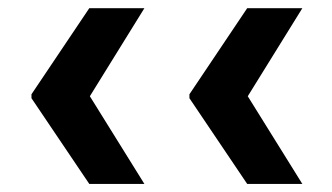

<svg xmlns="http://www.w3.org/2000/svg" viewBox="-20 -535 825 477"><path d="M338.7 -78.1H201.8L58.2 -291V-297.9H202ZM338.7 -514.6 202 -293.9H58.2V-300.8L201.8 -514.6ZM731.1 -78.1H594.1L450.6 -291V-297.9H594.3ZM731.1 -514.6 594.3 -293.9H450.6V-300.8L594.1 -514.6Z"/></svg>

Font: Inter V
Style: 
Weight: 400
Designer: Rasmus Andersson
Foundry: rsms
Version: Version 4.000;git-a3f224843